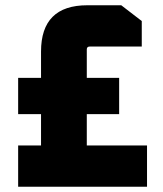

<svg xmlns="http://www.w3.org/2000/svg" viewBox="-20 -710 618 730"><path d="M49 0V-157H136V-276H49V-414H136V-514Q136 -690 312 -690H441L519 -630V-533H321Q310 -533 310 -522V-414H433V-276H310V-157H539V0Z"/></svg>

Font: Oxanium ExtraLight ExtraBold
Style: Regular
Weight: 800
Version: Version 2.000